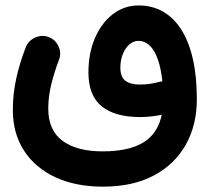

<svg xmlns="http://www.w3.org/2000/svg" viewBox="-20 -390 772 705"><path d="M27.1 13.5Q27.1 99.7 68.1 163Q109.1 226.3 183.5 260.9Q257.9 295.4 358.3 295.4Q466.7 295.4 543.8 254.9Q620.8 214.4 661.8 142Q702.8 69.6 702.8 -26Q702.8 -109.6 688 -174Q673.2 -238.3 645.3 -281.9Q617.3 -325.4 577.9 -347.7Q538.6 -370 489 -370Q436.4 -370 394.7 -338.2Q353 -306.4 328.9 -250.8Q304.7 -195.2 304.7 -123.7Q304.7 -39.6 353.2 0.2Q401.7 39.9 496 39.9Q521.4 39.9 546.9 36.1Q572.5 32.3 600.3 25.5Q624 19.4 636.8 -3.2Q649.5 -25.8 640.9 -51.1Q633.8 -72.5 613.1 -84.1Q592.4 -95.7 569.1 -90.3Q552.6 -86.1 534.4 -82.8Q516.2 -79.5 494.9 -79.5Q458.7 -79.5 440.4 -93.4Q422 -107.3 422 -141.6Q422 -169.1 431 -191.4Q440.1 -213.7 455.2 -226.9Q470.3 -240 488.3 -240Q508.8 -240 525.5 -226.4Q542.2 -212.8 554.2 -185.5Q566.2 -158.3 572.7 -117.7Q579.2 -77.1 579.2 -23.1Q579.2 71.9 525.8 118.8Q472.3 165.8 356.8 165.8Q262.6 165.8 209.9 127.3Q157.2 88.9 157.2 8.8Q157.2 -36.9 169 -83.3Q180.8 -129.6 196.3 -169.6Q206.2 -194.3 195.2 -219.1Q184.2 -243.8 159.7 -253.5Q135.5 -263.3 110.1 -252.4Q84.7 -241.6 74.8 -216.8Q53.6 -163 40.3 -104.8Q27.1 -46.6 27.1 13.5Z"/></svg>

Font: Mikhak VF
Style: Regular
Weight: 100
Designer: Amin Abedi
Version: Version 3.001